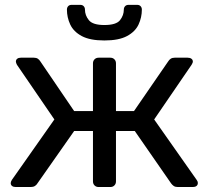

<svg xmlns="http://www.w3.org/2000/svg" viewBox="-20 -752 838 772"><path d="M43.1 0Q33.9 0 28.5 -4.2Q23.1 -8.3 23.1 -15.9Q23.1 -21.2 27.9 -28.9L198.6 -271.7L48.1 -491.6Q46.3 -495.2 45.1 -498.5Q43.9 -501.8 43.9 -504.1Q43.9 -511.7 49.3 -515.8Q54.6 -520 63.8 -520H116.1Q126 -520 132.1 -515.9Q138.2 -511.9 142.6 -504.6L278.2 -305.3H353.8V-497.1Q353.8 -507.3 360.2 -513.6Q366.6 -520 376.7 -520H423.4Q433.6 -520 439.9 -513.6Q446.3 -507.3 446.3 -497.1V-305.3H518.7L655.9 -504.6Q660.3 -511.9 666.5 -515.9Q672.7 -520 682.4 -520H734.7Q743.9 -520 749.7 -515.8Q755.4 -511.7 755.4 -504.1Q755.4 -501.8 753.9 -498.5Q752.4 -495.2 750.4 -491.6L599.9 -271.7L770.6 -28.9Q775.4 -22.9 775.4 -15.9Q775.4 -8.3 770 -4.2Q764.6 0 755.4 0H694.9Q684.8 0 678.6 -4.2Q672.4 -8.5 668 -14.6L521.8 -225.4H446.3V-22.9Q446.3 -12.7 439.9 -6.4Q433.6 0 423.4 0H376.7Q366.6 0 360.2 -6.4Q353.8 -12.7 353.8 -22.9V-225.4H278.3L130.5 -14.6Q127.1 -8.5 120.4 -4.2Q113.7 0 103.6 0ZM399.7 -589.3Q341.7 -589.3 308.7 -607Q275.8 -624.7 262.4 -653.4Q249.1 -682.1 249.1 -713.5Q249.1 -721.5 254 -727Q258.9 -732.5 268.1 -732.5H302.6Q311.6 -732.5 316.6 -727Q321.6 -721.5 321.6 -713.5Q321.6 -690.4 337.3 -670.9Q353 -651.4 399.7 -651.4Q447.3 -651.4 462.6 -670.9Q477.9 -690.4 477.9 -713.5Q477.9 -721.5 482.9 -727Q487.9 -732.5 496.9 -732.5H531.4Q540.4 -732.5 545.4 -727Q550.4 -721.5 550.4 -713.5Q550.4 -682.1 537.1 -653.4Q523.7 -624.7 490.7 -607Q457.8 -589.3 399.7 -589.3Z"/></svg>

Font: Rubik Light
Style: Regular
Weight: 300
Designer: Hubert and Fischer
Foundry: Hubert and Fischer
Version: Version 2.300;gftools[0.9.30]